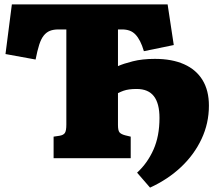

<svg xmlns="http://www.w3.org/2000/svg" viewBox="-20 -720 991 874"><path d="M663 134 604 66Q651 23 678.5 -38.5Q706 -100 706 -183Q706 -249 680.5 -282Q655 -315 602 -315Q583 -315 568.5 -313Q554 -311 542.5 -307Q531 -303 517 -296V-151Q517 -126 524 -117.5Q531 -109 550 -104L575 -98V0H224V-98L251 -102Q269 -105 275.5 -115Q282 -125 282 -153V-586H246Q223 -586 207 -579.5Q191 -573 179 -558Q167 -543 158.5 -516.5Q150 -490 142 -449L5 -474L34 -700H743L771 -515L635 -487Q627 -514 617.5 -532.5Q608 -551 596.5 -563Q585 -575 570 -580.5Q555 -586 535 -586H517V-419Q541 -430 584.5 -441Q628 -452 685 -452Q763 -452 818 -427.5Q873 -403 902 -355.5Q931 -308 931 -239Q931 -159 897.5 -87.5Q864 -16 804 40.5Q744 97 663 134Z"/></svg>

Font: Literata Variable Black
Style: Regular
Weight: 900
Designer: Latin by Veronika Burian and Jose Scaglione. Greek by Irene Vlachou. Cyrillic by Vera Evstafieva.
Foundry: TypeTogether
Version: Version 3.021